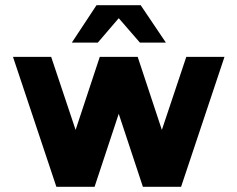

<svg xmlns="http://www.w3.org/2000/svg" viewBox="-20 -719 914 739"><path d="M344 0H197L30 -500H177L271 -219L364 -500H510L603 -219L697 -500H844L677 0H530L437 -281ZM521.5 -699 618.5 -555H518.5L437 -649L356.5 -555H256.5L351.5 -699Z"/></svg>

Font: Urbanist Black
Style: Regular
Weight: 900
Designer: Corey Hu
Foundry: Corey Hu
Version: Version 1.330; ttfautohint (v1.8.4.7-5d5b)